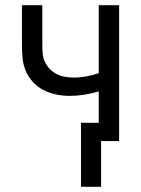

<svg xmlns="http://www.w3.org/2000/svg" viewBox="-20 -540 540 735"><path d="M290 175V-70H358V-190Q331 -182 303 -177.5Q275 -173 247 -173Q221 -173 196 -178Q171 -183 148 -194.5Q125 -206 107 -225Q89 -244 79 -267.5Q69 -291 66.5 -316.5Q64 -342 64 -368V-520H142V-368Q142 -351 143.5 -334.5Q145 -318 152 -303Q159 -288 170.5 -276Q182 -264 197 -256.5Q212 -249 228.5 -246Q245 -243 261 -243Q286 -243 310.5 -247.5Q335 -252 358 -260V-520H436V0H367V175Z"/></svg>

Font: Iosevka www.saffi
Style: Regular
Weight: 400
Monospace: yes
Designer: Belleve Invis
Foundry: Belleve Invis
Version: Version 22.0.2; ttfautohint (v1.8.3)